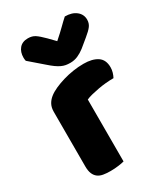

<svg xmlns="http://www.w3.org/2000/svg" viewBox="-186 -824 799 916"><g transform="rotate(-30 214.0 -366.0)"><path d="M222 -1Q212 2 190.5 5Q169 8 146 8Q124 8 106.5 5Q89 2 77 -7Q65 -16 58.5 -31.5Q52 -47 52 -72V-372Q52 -395 60.5 -411.5Q69 -428 85 -441Q101 -454 124.5 -464.5Q148 -475 175 -483Q202 -491 231 -495.5Q260 -500 289 -500Q337 -500 365 -481.5Q393 -463 393 -421Q393 -407 389 -393.5Q385 -380 379 -369Q358 -369 336 -367Q314 -365 293 -361Q272 -357 253.5 -352.5Q235 -348 222 -342ZM235 -656Q268 -685 287 -704Q306 -723 325 -740Q364 -740 387 -721.5Q410 -703 410 -674Q410 -654 399 -639Q388 -624 362 -603L317 -566Q299 -552 279.5 -543.5Q260 -535 238 -535Q224 -535 213 -537Q202 -539 190 -544.5Q178 -550 164 -560Q150 -570 132 -586L58 -650Q57 -655 56.5 -659Q56 -663 56 -668Q56 -699 72.5 -718.5Q89 -738 120 -738Q143 -738 159 -727.5Q175 -717 201 -691Z"/></g></svg>

Font: Baloo Thambi
Style: Regular
Weight: 400
Designer: Aadarsh Rajan and Ek Type
Foundry: Ek Type
Version: Version 1.100;PS 1.000;hotconv 1.0.88;makeotf.lib2.5.647800;